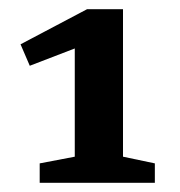

<svg xmlns="http://www.w3.org/2000/svg" viewBox="-20 -727 389 416"><path d="M142 -387.5V-622L44.5 -584.5L24.5 -631L168.5 -707H246.5V-387.5L315.5 -373V-331H66V-373Z"/></svg>

Font: Newsreader 6pt Medium
Style: Regular
Weight: 500
Designer: Hugues Gentile
Foundry: Production Type
Version: Version 1.003; ttfautohint (v1.8.3)